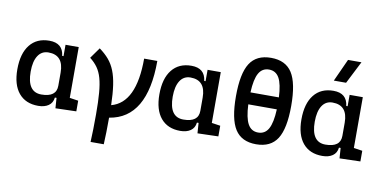

<svg xmlns="http://www.w3.org/2000/svg" viewBox="-89 -1065 3109 1560"><g transform="rotate(10 1465.0 -285.0)"><path d="M252.9 9.8Q149.4 9.8 92.5 -58.3Q35.6 -126.5 35.6 -253.9Q35.6 -384.3 92.5 -455.8Q149.4 -527.3 252.9 -527.3Q363.8 -527.3 375.5 -423.8H386.7V-517.6H495.6V-98.6L566.9 -87.9V0L395.5 4.9L389.6 -80.1H376Q371.1 -35.6 338.1 -12.9Q305.2 9.8 252.9 9.8ZM145.5 -253.9Q145.5 -85.4 262.7 -85.4Q386.7 -85.4 386.7 -179.2V-287.6Q386.7 -432.1 261.7 -432.1Q206.1 -432.1 175.8 -385.5Q145.5 -338.9 145.5 -253.9Z M724.1 224.6Q726.6 176.8 727.8 119.4Q729 62 729 -4.9Q729 -108.4 723.1 -179.9Q717.3 -251.5 703.4 -300.5Q689.5 -349.6 664.8 -384.3Q640.1 -418.9 602.1 -448.2L665.5 -537.1Q711.9 -503.4 743.7 -466.1Q775.4 -428.7 794.9 -379.6Q814.5 -330.6 824.5 -262.2Q834.5 -193.8 836.9 -98.6Q1035.2 -151.4 1035.2 -517.6H1144Q1144 -43.9 837.9 4.4Q837.9 68.4 836.7 123.3Q835.4 178.2 833 224.6Z M1424.8 9.8Q1321.3 9.8 1264.4 -58.3Q1207.5 -126.5 1207.5 -253.9Q1207.5 -384.3 1264.4 -455.8Q1321.3 -527.3 1424.8 -527.3Q1535.6 -527.3 1547.4 -423.8H1558.6V-517.6H1667.5V-98.6L1738.8 -87.9V0L1567.4 4.9L1561.5 -80.1H1547.9Q1543 -35.6 1510 -12.9Q1477.1 9.8 1424.8 9.8ZM1317.4 -253.9Q1317.4 -85.4 1434.6 -85.4Q1558.6 -85.4 1558.6 -179.2V-287.6Q1558.6 -432.1 1433.6 -432.1Q1377.9 -432.1 1347.7 -385.5Q1317.4 -338.9 1317.4 -253.9Z M2050.8 9.8Q1930.7 9.8 1876.7 -74.7Q1822.8 -159.2 1822.8 -346.7Q1822.8 -534.2 1876.7 -618.7Q1930.7 -703.1 2050.8 -703.1Q2170.9 -703.1 2224.9 -618.7Q2278.8 -534.2 2278.8 -346.7Q2278.8 -159.2 2224.9 -74.7Q2170.9 9.8 2050.8 9.8ZM2050.8 -606.4Q1994.6 -606.4 1966.6 -556.6Q1938.5 -506.8 1933.6 -397.5H2168Q2163.1 -506.8 2135 -556.6Q2106.9 -606.4 2050.8 -606.4ZM2050.8 -86.9Q2107.4 -86.9 2135.5 -137.5Q2163.6 -188 2168.5 -298.8H1933.1Q1938 -188 1966.1 -137.5Q1994.1 -86.9 2050.8 -86.9Z M2596.7 9.8Q2493.2 9.8 2436.3 -58.3Q2379.4 -126.5 2379.4 -253.9Q2379.4 -384.3 2436.3 -455.8Q2493.2 -527.3 2596.7 -527.3Q2707.5 -527.3 2719.2 -423.8H2730.5V-517.6H2839.4V-98.6L2910.6 -87.9V0L2739.3 4.9L2733.4 -80.1H2719.7Q2714.8 -35.6 2681.9 -12.9Q2648.9 9.8 2596.7 9.8ZM2489.3 -253.9Q2489.3 -85.4 2606.4 -85.4Q2730.5 -85.4 2730.5 -179.2V-287.6Q2730.5 -432.1 2605.5 -432.1Q2549.8 -432.1 2519.5 -385.5Q2489.3 -338.9 2489.3 -253.9ZM2584 -609.4 2668.5 -794.9H2779.3L2685.1 -609.4Z"/></g></svg>

Font: Caskaydia Cove Medium
Style: Regular
Weight: 500
Monospace: yes
Designer: Aaron Bell
Foundry: Saja Typeworks
Version: Version 4.300; ttfautohint (v1.8.3)